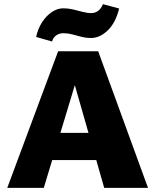

<svg xmlns="http://www.w3.org/2000/svg" viewBox="-20 -905 748 925"><path d="M482 0 323 -556H359L191 0H15L260 -658H453L693 0ZM129 -134 180 -265H485L550 -134ZM231 -705 154 -727Q163 -768 183.5 -799Q204 -830 230.5 -847.5Q257 -865 285 -865Q309 -865 332 -859.5Q355 -854 377.5 -848Q400 -842 419 -842Q438 -842 452.5 -852.5Q467 -863 476 -885L554 -864Q537 -795 499 -758.5Q461 -722 419 -722Q394 -722 371 -728Q348 -734 327.5 -739.5Q307 -745 286 -745Q265 -745 250 -734Q235 -723 231 -705Z"/></svg>

Font: Ysabeau SC Black
Style: Regular
Weight: 900
Designer: Christian Thalmann (Catharsis Fonts)
Version: Version 2.001;gftools[0.9.30]; featfreeze: smcp